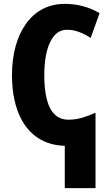

<svg xmlns="http://www.w3.org/2000/svg" viewBox="-20 -744 565 993"><path d="M316 -724Q362 -724 407 -712.5Q452 -701 495 -676L449 -548Q421 -566 390.5 -578Q360 -590 326 -590Q297 -590 275.5 -573.5Q254 -557 239 -525.5Q224 -494 216.5 -451Q209 -408 209 -355Q209 -281 222.5 -229Q236 -177 264 -151Q292 -125 334 -125Q372 -125 406.5 -135.5Q441 -146 474 -161V229H315V10Q267 9 225.5 -6Q184 -21 150 -50.5Q116 -80 92 -124Q68 -168 55 -226Q42 -284 42 -356Q42 -437 60.5 -504Q79 -571 114 -620.5Q149 -670 200 -697Q251 -724 316 -724Z"/></svg>

Font: Noto Sans Display Condensed ExtraBold
Style: Regular
Weight: 800
Width: 3
Designer: Monotype Design Team
Foundry: Monotype Imaging Inc.
Version: Version 2.003